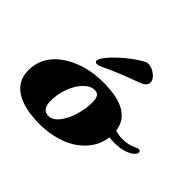

<svg xmlns="http://www.w3.org/2000/svg" viewBox="-184 -1101 1381 1381"><g transform="rotate(45 506.0 -410.5)"><path d="M122.6 -32.7Q30.8 -87.9 30.8 -200.2Q30.8 -258.8 54.9 -310.3Q79.1 -361.8 121.3 -399.4Q163.6 -437 219.7 -463.9Q332 -518.1 477.1 -518.1Q762.2 -518.1 785.2 -337.4Q819.3 -326.2 855.7 -326.2Q892.1 -326.2 916.5 -331.5Q940.9 -336.9 962.6 -347.7Q984.4 -358.4 993.7 -358.4Q1012.2 -358.4 1012.2 -340.3Q1012.2 -322.3 983.4 -302.7Q929.2 -265.6 839.8 -265.6Q806.2 -265.6 785.2 -269Q769.5 -146 658.2 -64.5Q605 -25.4 527.6 -2.9Q450.2 19.5 367.4 19.5Q284.7 19.5 225.6 6.6Q166.5 -6.3 122.6 -32.7ZM299.8 -157.2Q299.8 -66.9 365.7 -66.9Q407.7 -66.9 444.1 -112.8Q480.5 -158.7 500.7 -226.6Q521 -294.4 521 -365Q521 -435.5 471.7 -435.5Q428.7 -435.5 388.4 -395Q348.1 -354.5 324 -289.8Q299.8 -225.1 299.8 -157.2ZM585 -835.9Q595.2 -841.3 609.9 -841.3Q644.5 -841.3 679.9 -814.2Q715.3 -787.1 715.3 -756.8Q715.3 -720.7 660.6 -701.2Q496.1 -641.1 381.8 -586.4Q362.8 -577.1 349.1 -577.1Q329.1 -577.1 329.1 -595.2Q329.1 -613.3 363.3 -655.3Q397.5 -697.3 459 -749.3Q520.5 -801.3 585 -835.9Z"/></g></svg>

Font: Sonsie One
Style: Regular
Weight: 400
Designer: Riccardo De Franceschi
Foundry: Sorkin Type Co
Version: Version 1.003